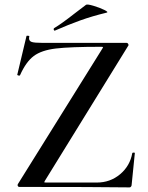

<svg xmlns="http://www.w3.org/2000/svg" viewBox="-20 -811 642 833"><path d="M427 -606Q427 -608 419 -608Q284 -608 222 -600.5Q160 -593 126.5 -568Q93 -543 67 -485Q67 -483 63 -483Q60 -483 57 -484.5Q54 -486 55 -487L95 -655Q95 -656 99 -656Q109 -656 107 -653Q106 -650 106 -645Q106 -633 117.5 -629Q129 -625 164 -625H529Q534 -625 536.5 -620Q539 -615 536 -612L175 -27L172 -21Q172 -19 180 -19H400Q458 -19 501 -55Q544 -91 554 -147Q555 -149 560 -149Q565 -149 565 -147L551 -8Q551 -5 548.5 -1.5Q546 2 542 2Q393 0 64 0Q59 0 57 -4.5Q55 -9 58 -13L424 -600ZM218 -678Q214 -678 213 -682.5Q212 -687 215 -689Q247 -708 303 -752Q349 -787 353 -790Q358 -794 385 -786Q412 -778 432.5 -768Q453 -758 442 -756Q380 -741 328.5 -722.5Q277 -704 220 -679Z"/></svg>

Font: Cormorant Infant SemiBold
Style: Regular
Weight: 600
Designer: Christian Thalmann (Catharsis Fonts)
Foundry: Catharsis Fonts
Version: Version 4.000